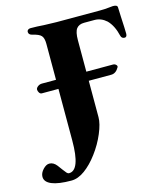

<svg xmlns="http://www.w3.org/2000/svg" viewBox="-209 -748 888 1040"><g transform="rotate(-15 234.5 -227.5)"><path d="M550 -589Q554 -515 554 -492Q554 -483 550.5 -478Q547 -473 541 -473Q524 -473 520 -489Q506 -549 474 -581Q444 -608 407 -608H349Q320 -608 306 -590Q292 -572 292 -525V-349H443Q450 -349 456.5 -344Q463 -339 463 -333L462 -329Q445 -298 418 -298H292V-94Q292 -58 269.5 -4.5Q247 49 211 97Q176 144 137.5 172Q99 200 62 200Q-11 200 -48 184.5Q-85 169 -85 140Q-85 119 -67 99.5Q-49 80 -31 80Q-8 80 10 103L30 130Q41 145 47 151.5Q53 158 60 158Q122 158 122 -9V-298H29Q20 -298 14.5 -307Q9 -316 9 -324Q9 -333 19.5 -341Q30 -349 43 -349H122V-551Q122 -583 110 -596.5Q98 -610 62 -618Q41 -623 41 -639Q41 -646 46.5 -650.5Q52 -655 61 -655Q97 -655 136 -652Q186 -650 205 -650H446Q477 -650 496.5 -652.5Q516 -655 523 -655Q536 -655 542 -651.5Q548 -648 548 -640Q550 -608 550 -589Z"/></g></svg>

Font: EB Garamond ExtraBold
Style: Regular
Weight: 800
Designer: Georg Duffner and Octavio Pardo
Foundry: Georg Duffner
Version: Version 1.000